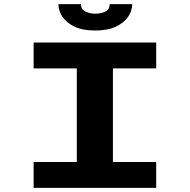

<svg xmlns="http://www.w3.org/2000/svg" viewBox="-20 -905 915 925"><path d="M142 0V-124.5H350V-575.5H142V-700H732.5V-575.5H524V-124.5H732.5V0ZM438.5 -758Q377.5 -758 338.2 -777Q299 -796 280.2 -825Q261.5 -854 261.5 -885H370Q370 -860.5 391 -849.8Q412 -839 439.5 -839Q467.5 -839 488 -849.8Q508.5 -860.5 508.5 -885H617Q617 -854 597.8 -825Q578.5 -796 539 -777Q499.5 -758 438.5 -758Z"/></svg>

Font: Trispace SemiExpanded
Style: Bold
Weight: 700
Width: 6
Designer: Tyler Finck
Foundry: Etcetera Type Company
Version: Version 1.210; ttfautohint (v1.8.3)